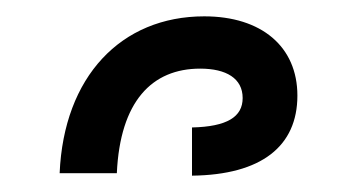

<svg xmlns="http://www.w3.org/2000/svg" viewBox="-20 -846 434 235"><path d="M53 -634H123C127 -722 166 -762 225 -762C257 -762 277 -750 277 -726C277 -703 258 -691 215 -690V-631C300 -632 344 -667 344 -729C344 -789 300 -826 230 -826C128 -826 58 -752 53 -634Z"/></svg>

Font: Noto Sans Armenian SemiCondensed
Style: Regular
Weight: 400
Width: 4
Designer: Monotype Design Team
Foundry: Monotype Imaging Inc.
Version: Version 2.008